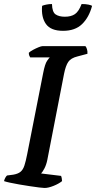

<svg xmlns="http://www.w3.org/2000/svg" viewBox="-30 -933 477 953"><path d="M191 0Q184 0 164 -2.5Q144 -5 117.5 -9Q91 -13 65 -17.5Q39 -22 18.5 -26.5Q-2 -31 -10 -34Q-8 -43 -3.5 -51Q1 -59 5 -62L36 -66Q59 -70 71.5 -80Q84 -90 91 -111Q98 -132 105 -168L184 -569Q193 -616 204 -631.5Q215 -647 217 -648H120Q118 -651 115.5 -656.5Q113 -662 113 -671Q120 -678 134 -685.5Q148 -693 161.5 -698.5Q175 -704 181 -704H394Q398 -700 401.5 -689.5Q405 -679 404 -666L355 -653Q322 -645 309 -626Q296 -607 288 -567L205 -140Q200 -115 190.5 -97Q181 -79 174 -72L273 -60Q275 -56 276.5 -48Q278 -40 278 -34Q262 -21 236 -10.5Q210 0 191 0ZM283 -780Q222 -780 198 -814Q174 -848 179 -904Q185 -907 199 -910Q213 -913 228 -913Q229 -873 246 -861.5Q263 -850 292 -850Q323 -850 342 -863Q361 -876 375 -913Q396 -913 409.5 -910Q423 -907 427 -904Q412 -847 377.5 -813.5Q343 -780 283 -780Z"/></svg>

Font: Texturina Medium 12pt SemiBold
Style: Italic
Weight: 600
Italic angle: -11°
Version: Version 1.002